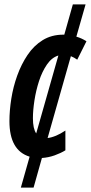

<svg xmlns="http://www.w3.org/2000/svg" viewBox="-20 -710 414 875"><path d="M75 145 115 4Q23 -24 23 -158Q23 -206 31.5 -260Q40 -314 58.5 -365.5Q77 -417 105.5 -459.5Q134 -502 174.5 -527Q215 -552 268 -552Q271 -552 273 -552L312 -690H370L328 -543Q352 -536 374 -522L332 -438Q318 -448 303 -454L197 -81Q233 -85 278 -115V-25Q257 -12 229 -2Q201 8 171 10L133 145ZM130 -171Q130 -124 145 -102L246 -457Q216 -448 194 -416Q172 -384 158 -341Q144 -298 137 -252.5Q130 -207 130 -171Z"/></svg>

Font: Noto Sans ExtraCondensed SemiBold
Style: Italic
Weight: 600
Width: 2
Italic angle: -12°
Designer: Monotype Design Team
Foundry: Monotype Imaging Inc.
Version: Version 2.013; ttfautohint (v1.8.4.7-5d5b)